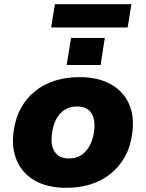

<svg xmlns="http://www.w3.org/2000/svg" viewBox="-20 -885 696 916"><path d="M297 11Q207 11 147 -23Q87 -57 60.5 -118.5Q34 -180 45 -257Q53 -321 80 -369.5Q107 -418 148.5 -451Q190 -484 243.5 -500.5Q297 -517 359 -517Q449 -517 509 -483Q569 -449 595.5 -389Q622 -329 611 -250Q603 -186 576 -137.5Q549 -89 507 -55.5Q465 -22 412 -5.5Q359 11 297 11ZM309 -129Q344 -129 368 -145Q392 -161 408 -190.5Q424 -220 429 -259Q436 -315 415.5 -346Q395 -377 347 -377Q314 -377 289 -361.5Q264 -346 248.5 -317Q233 -288 228 -248Q220 -193 241 -161Q262 -129 309 -129ZM224 -754 242 -865H607L589 -754ZM298 -575 319 -704H480L460 -575Z"/></svg>

Font: Nunito Sans 7pt Black
Style: Italic
Weight: 900
Italic angle: -9°
Version: Version 3.101;gftools[0.9.27]